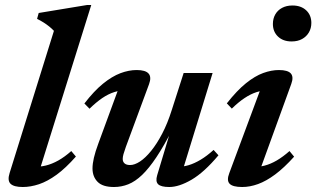

<svg xmlns="http://www.w3.org/2000/svg" viewBox="-20 -737 1267 769"><path d="M196 -613.5Q187.5 -622.5 177.2 -630.8Q167 -639 154.8 -646.8Q142.5 -654.5 128.5 -661.5L135 -685L329 -717H345.5L133.5 -39L114.5 -70Q139 -68 163.5 -74Q188 -80 213.5 -94.2Q239 -108.5 265.5 -132L284 -110Q243.5 -64 206.8 -37.2Q170 -10.5 136.2 0.8Q102.5 12 71 12Q35.5 12 22.2 -1Q9 -14 18.5 -44Z M609.5 -35 666.5 -224.5 671 -219.5Q636.5 -152.5 606.5 -107.5Q576.5 -62.5 549 -36.2Q521.5 -10 494 1Q466.5 12 436.5 12Q391 12 370.8 -8.8Q350.5 -29.5 350.5 -62.5Q350.5 -80.5 356 -104.8Q361.5 -129 374 -162.5L464 -407.5L486 -375.5Q462 -376 437.8 -368.2Q413.5 -360.5 389 -343.8Q364.5 -327 338.5 -301.5L318 -322.5Q356.5 -372.5 392.5 -401.8Q428.5 -431 462.2 -443.8Q496 -456.5 527.5 -456.5Q562.5 -456.5 575 -442.5Q587.5 -428.5 577 -400L484 -148.5Q477.5 -130.5 474.5 -119.5Q471.5 -108.5 471.5 -100.5Q471.5 -89 479 -82.5Q486.5 -76 501 -76Q519 -76 540.8 -90.2Q562.5 -104.5 585.2 -132.5Q608 -160.5 629.5 -201.5Q651 -242.5 668 -296.5L715.5 -444.5H831.5L706.5 -38L691.5 -69.5Q712.5 -68.5 735.8 -75.5Q759 -82.5 784 -97.5Q809 -112.5 835.5 -136.5L855 -115Q797.5 -46.5 747.2 -17.2Q697 12 658 12Q625 12 613.5 1Q602 -10 609.5 -35Z M898.5 -44 1030.5 -399 1054.5 -375Q1031 -375.5 1007.5 -368Q984 -360.5 959.5 -344.2Q935 -328 908.5 -302L888.5 -323Q929 -374.5 965 -403.5Q1001 -432.5 1034 -444.5Q1067 -456.5 1097 -456.5Q1132.5 -456.5 1144.8 -442.8Q1157 -429 1146.5 -400.5L1014.5 -37L993 -69Q1016.5 -67.5 1040.2 -73.8Q1064 -80 1088.8 -94.5Q1113.5 -109 1139.5 -132L1158 -109.5Q1118 -65 1082 -38.2Q1046 -11.5 1013.5 0.2Q981 12 950 12Q912 12 899.5 -1.2Q887 -14.5 898.5 -44ZM1073 -641Q1073 -662.5 1082.5 -679.2Q1092 -696 1109.8 -705.5Q1127.5 -715 1151.5 -715Q1185.5 -715 1206.2 -695.8Q1227 -676.5 1227 -645Q1227 -624 1217.2 -607.2Q1207.5 -590.5 1190 -580.8Q1172.5 -571 1148 -571Q1114 -571 1093.5 -590.5Q1073 -610 1073 -641Z"/></svg>

Font: Newsreader 16pt 16pt SemiBold
Style: Italic
Weight: 600
Italic angle: -17°
Version: Version 1.003